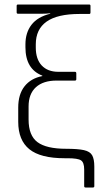

<svg xmlns="http://www.w3.org/2000/svg" viewBox="-20 -703 455 853"><path d="M360 130Q354 130 354 124V50Q354 19 340 9.5Q326 0 280 0H267Q160 0 110.5 -40Q61 -80 61 -162V-225Q61 -284 89 -319.5Q117 -355 168 -365V-367Q93 -396 93 -493V-506Q93 -558 120 -593Q147 -628 203 -642V-644Q185 -642 166.5 -642Q148 -642 130 -642H60Q54 -642 54 -648V-677Q54 -683 60 -683H376Q382 -683 382 -677V-648Q382 -641 377 -641H334Q235 -641 187 -607Q139 -573 139 -506V-492Q139 -440 165.5 -412Q192 -384 239 -384H313Q319 -384 319 -377V-351Q319 -345 313 -345H231Q172 -345 139.5 -315.5Q107 -286 107 -230V-172Q107 -101 146.5 -71.5Q186 -42 274 -42Q326 -42 353 -36Q380 -30 389.5 -13Q399 4 399 37V124Q399 130 393 130Z"/></svg>

Font: Sofia Sans Semi Condensed Light
Style: Regular
Weight: 300
Designer: Botio Nikoltchev, Ani Petrova
Foundry: lettersoup
Version: Version 4.100; ttfautohint (v1.8.4.7-5d5b)